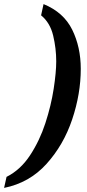

<svg xmlns="http://www.w3.org/2000/svg" viewBox="-60 -784 427 939"><path d="M-40 135Q84 110 167.5 17.5Q251 -75 293 -200Q335 -325 335 -447Q335 -554 293 -639Q251 -724 153 -764L141 -709Q185 -673 200 -610Q215 -547 215 -484Q215 -431 202.5 -349.5Q190 -268 162 -182Q134 -96 87 -24.5Q40 47 -28 81Z"/></svg>

Font: Noto Serif SemiCondensed Semi
Style: Italic
Weight: 600
Width: 4
Italic angle: -12°
Designer: Monotype Design Team
Foundry: Monotype Imaging Inc.
Version: Version 1.901